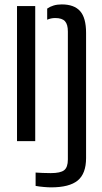

<svg xmlns="http://www.w3.org/2000/svg" viewBox="-20 -627 455 853"><path d="M55.6 0V-600H136.5V0ZM138.2 198.9V139.6Q150.2 140.6 169 141.3Q187.9 142.1 205.5 142.1Q248.8 142.1 265.1 129.1Q281.5 116.1 281.5 81.8V-487Q281.5 -518.8 268.6 -532.8Q255.6 -546.9 225.2 -546.9Q206.3 -546.9 189.6 -539.4V-588.8Q202.5 -597.9 218.4 -602.6Q234.2 -607.4 254.2 -607.4Q309.6 -607.4 336 -577.5Q362.4 -547.7 362.4 -480.9V75.1Q362.4 144.3 325.3 174.9Q288.2 205.4 206.9 205.4Q193.7 205.4 173.7 203.6Q153.8 201.9 138.2 198.9Z"/></svg>

Font: Big Shoulders Stencil Text Thin
Style: Regular
Weight: 100
Designer: Patric King
Foundry: XO Type Co
Version: Version 2.001